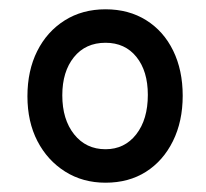

<svg xmlns="http://www.w3.org/2000/svg" viewBox="-20 -701 443 413"><path d="M207 -308Q158 -308 120 -332Q82 -356 60.5 -397.5Q39 -439 39 -494Q39 -549 60 -591Q81 -633 119 -657Q157 -681 207 -681Q257 -681 294.5 -657.5Q332 -634 352.5 -592Q373 -550 373 -495Q373 -440 352 -397.5Q331 -355 294 -331.5Q257 -308 207 -308ZM207 -380Q248 -380 273 -412Q298 -444 298 -497Q298 -548 273.5 -578.5Q249 -609 207 -609Q164 -609 139 -578Q114 -547 114 -496Q114 -444 139.5 -412Q165 -380 207 -380Z"/></svg>

Font: Fredoka SemiCondensed
Style: Regular
Weight: 400
Width: 4
Designer: Ben Nathan
Foundry: Milena B. Brandão, Ben Nathan
Version: Version 2.001